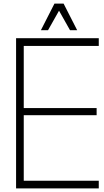

<svg xmlns="http://www.w3.org/2000/svg" viewBox="-20 -1055 584 1075"><path d="M70 0V-841H533V-798H113V-450H521V-410H113V-43H533V0ZM372 -886 288 -1035H336L412 -886ZM209 -886 285 -1035H333L249 -886Z"/></svg>

Font: Matangi Light
Style: Regular
Weight: 300
Designer: Prashant Pant
Foundry: The Graphic Ant
Version: Version 3.002